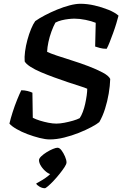

<svg xmlns="http://www.w3.org/2000/svg" viewBox="-20 -740 658 1019"><path d="M244 0Q221 0 189.5 -8Q158 -16 126 -28Q94 -40 68 -55Q42 -70 30 -84Q36 -110 47 -144.5Q58 -179 71 -211Q84 -243 93 -261Q110 -261 126 -257Q142 -253 152 -248L154 -115Q169 -107 191.5 -100Q214 -93 237 -88.5Q260 -84 279 -84Q298 -84 321.5 -88.5Q345 -93 367.5 -99.5Q390 -106 403 -113Q412 -126 419.5 -146Q427 -166 432 -188.5Q437 -211 440 -232.5Q443 -254 443 -269Q430 -275 402.5 -283.5Q375 -292 339.5 -304Q304 -316 267 -329.5Q230 -343 197 -357Q164 -371 141 -386Q118 -401 111 -414Q109 -437 113 -467Q117 -497 125.5 -528.5Q134 -560 145 -586.5Q156 -613 167 -628Q188 -643 218.5 -659Q249 -675 283 -689Q317 -703 349.5 -711.5Q382 -720 407 -720Q443 -720 482 -711Q521 -702 555.5 -688Q590 -674 609 -657Q605 -641 597.5 -616Q590 -591 580.5 -565Q571 -539 562 -516Q553 -493 546 -481Q526 -481 510 -485.5Q494 -490 485 -493L488 -619Q466 -628 434.5 -634.5Q403 -641 375 -641Q362 -641 344 -639Q326 -637 307.5 -632.5Q289 -628 274 -620Q263 -600 253 -572.5Q243 -545 237 -517Q231 -489 230 -465Q246 -457 281.5 -445Q317 -433 362 -419Q407 -405 450 -388.5Q493 -372 525 -355Q557 -338 565 -321Q564 -285 557 -243.5Q550 -202 537.5 -162.5Q525 -123 507 -92Q494 -81 465 -65.5Q436 -50 398.5 -35Q361 -20 320.5 -10Q280 0 244 0ZM218 259Q204 259 189.5 250.5Q175 242 172 234Q189 225 206 214.5Q223 204 237 192.5Q251 181 259 169L254 185Q242 185 226 172.5Q210 160 198.5 142.5Q187 125 187 110Q187 101 199 89.5Q211 78 228 67.5Q245 57 261 50.5Q277 44 285 44Q296 44 306.5 58Q317 72 325 90.5Q333 109 333 122Q333 131 322.5 147Q312 163 296.5 182.5Q281 202 264.5 219.5Q248 237 235 248Q222 259 218 259Z"/></svg>

Font: Texturina Medium 12pt SemiBold
Style: Italic
Weight: 600
Italic angle: -11°
Version: Version 1.002